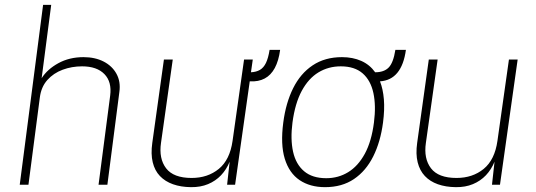

<svg xmlns="http://www.w3.org/2000/svg" viewBox="-20 -763 2212 793"><path d="M61.5 0 158 -743H191.5L152 -440Q175.5 -477 221 -502Q266.5 -527 325 -527Q372.5 -527 408 -508.8Q443.5 -490.5 461.2 -458Q479 -425.5 473 -383L423.5 0H387L435 -368Q442.5 -425 411.2 -457Q380 -489 319 -489Q276.5 -489 238.8 -475Q201 -461 175.5 -432.5Q150 -404 144.5 -360L97.5 0Z M768.5 10Q727 9.5 694.5 -2Q662 -13.5 640.5 -36Q619 -58.5 610.8 -92.8Q602.5 -127 609 -173L657 -517H693.5L645 -173Q635.5 -108 666 -68Q696.5 -28 771.5 -28Q838 -28 883.8 -65.5Q929.5 -103 940.5 -181L988 -517H1024L1016.5 -464.5Q1038.5 -465.5 1053.8 -474.5Q1069 -483.5 1078.5 -503.2Q1088 -523 1093.5 -557H1137Q1131 -512 1115 -482.2Q1099 -452.5 1073.2 -438.8Q1047.5 -425 1011.5 -427L951 0H918L928.5 -95Q915.5 -63 893 -39.2Q870.5 -15.5 839.2 -2.5Q808 10.5 768.5 10Z M1322.5 10Q1260.5 10 1217.5 -19Q1174.5 -48 1156.2 -107.2Q1138 -166.5 1150 -257Q1160.5 -338 1190.8 -398.8Q1221 -459.5 1271.5 -493.2Q1322 -527 1392.5 -527Q1437 -527 1472 -511.5Q1507 -496 1529.5 -464.5Q1566 -464.5 1585.2 -484Q1604.5 -503.5 1613 -557H1656.5Q1648 -495 1621.2 -462.5Q1594.5 -430 1549.5 -427Q1562 -395 1565.5 -352.8Q1569 -310.5 1562 -257Q1551.5 -177 1521.5 -117Q1491.5 -57 1442 -23.5Q1392.5 10 1322.5 10ZM1327.5 -27Q1377.5 -27 1418.2 -52Q1459 -77 1486.8 -128Q1514.5 -179 1524.5 -257Q1533.5 -326.5 1522.2 -378.8Q1511 -431 1477.8 -460Q1444.5 -489 1387.5 -489Q1336.5 -489 1295.2 -464Q1254 -439 1226.2 -387.5Q1198.5 -336 1188 -257Q1179 -188 1190.5 -136.2Q1202 -84.5 1236 -55.8Q1270 -27 1327.5 -27Z M1862.5 10Q1821 9.5 1788.5 -2Q1756 -13.5 1734.8 -36Q1713.5 -58.5 1705 -92.8Q1696.5 -127 1703 -173L1751 -517H1787.5L1739 -173Q1729.5 -108 1760 -68Q1790.5 -28 1865.5 -28Q1932 -28 1977.8 -65.5Q2023.5 -103 2034.5 -181L2082 -517H2118L2045 0H2012L2022.5 -95Q2009.5 -63 1987 -39.2Q1964.5 -15.5 1933.2 -2.5Q1902 10.5 1862.5 10Z"/></svg>

Font: Public Sans Thin
Style: Italic
Weight: 100
Italic angle: -8°
Designer: The Public Sans project authors (U.S. Web Design System). Libre Franklin designed by Pablo Impallari and Rodrigo Fuenzal
Version: Version 2.000